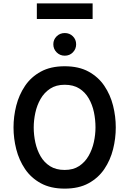

<svg xmlns="http://www.w3.org/2000/svg" viewBox="-20 -1104 765 1136"><path d="M362.5 12Q279.5 12 221.5 -19.8Q163.5 -51.5 128 -104.2Q92.5 -157 76.2 -221Q60 -285 60 -350Q60 -415 76.2 -479Q92.5 -543 128 -595.8Q163.5 -648.5 221.5 -680.2Q279.5 -712 362.5 -712Q446.5 -712 504.2 -680.2Q562 -648.5 597.5 -595.8Q633 -543 649 -479Q665 -415 665 -350Q665 -285 649 -221Q633 -157 597.5 -104.2Q562 -51.5 504.2 -19.8Q446.5 12 362.5 12ZM362.5 -98.5Q413.5 -98.5 448.2 -121.5Q483 -144.5 504.5 -182.2Q526 -220 535.5 -264Q545 -308 545 -350Q545 -395.5 535.8 -440Q526.5 -484.5 505.2 -521.5Q484 -558.5 449 -580.5Q414 -602.5 362.5 -602.5Q311.5 -602.5 276.5 -579.2Q241.5 -556 220 -518.5Q198.5 -481 189 -436.5Q179.5 -392 179.5 -350Q179.5 -305 189.2 -260.5Q199 -216 220.2 -179.2Q241.5 -142.5 276.5 -120.5Q311.5 -98.5 362.5 -98.5ZM363 -774.5Q335 -774.5 315.2 -794.2Q295.5 -814 295.5 -842Q295.5 -870 315.2 -889.2Q335 -908.5 363 -908.5Q392 -908.5 411.2 -889.2Q430.5 -870 430.5 -842Q430.5 -814 411.2 -794.2Q392 -774.5 363 -774.5ZM198 -991.5V-1084H528V-991.5Z"/></svg>

Font: Overpass SemiBold
Style: Regular
Weight: 600
Designer: Delve Withrington, Dave Bailey, Thomas Jockin
Foundry: Delve Fonts LLC
Version: Version 4.000